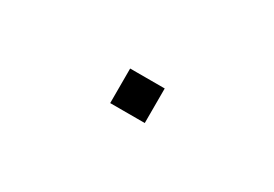

<svg xmlns="http://www.w3.org/2000/svg" viewBox="-10 -488 619 433"><g transform="rotate(30 300.0 -272.0)"><path d="M345 -317V-227H255V-317Z"/></g></svg>

Font: Fliege Mono Thin
Style: Regular
Weight: 100
Version: Version 0.020;Glyphs 3.3 (3306)